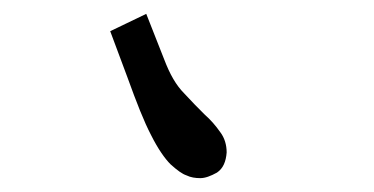

<svg xmlns="http://www.w3.org/2000/svg" viewBox="-20 -691 540 277"><path d="M164 -579C177 -543 188 -515 198 -496C208 -476 218 -462 226 -454C236 -445 243 -440 249 -438C255 -435 262 -434 269 -434C276 -434 284 -437 293 -442C302 -448 306 -458 307 -471C307 -482 304 -492 298 -500C291 -510 284 -518 275 -526C266 -535 256 -545 246 -556C234 -568 225 -584 217 -605L191 -671L139 -646Z"/></svg>

Font: Inconsolatazi4
Style: Regular
Weight: 400
Designer: Raph Levien, Kirill Tkachev
Foundry: Cyreal
Version: Version 1.013